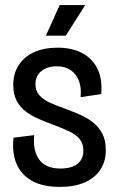

<svg xmlns="http://www.w3.org/2000/svg" viewBox="-20 -721 459 753"><path d="M214 12Q163 12 126.5 -2Q90 -16 67.5 -42Q45 -68 36.5 -103.5Q28 -139 33 -181L114 -191Q110 -150 120.5 -120.5Q131 -91 155 -75.5Q179 -60 216 -60Q261 -60 284 -78.5Q307 -97 307 -130Q307 -158 292.5 -175.5Q278 -193 252 -205.5Q226 -218 191 -231Q161 -242 133 -254Q105 -266 82 -283Q59 -300 45.5 -325.5Q32 -351 32 -388Q32 -432 53 -465Q74 -498 113 -516Q152 -534 206 -534Q261 -534 301 -513.5Q341 -493 361.5 -453Q382 -413 377 -352L296 -340Q300 -375 290 -402.5Q280 -430 258 -445.5Q236 -461 203 -461Q165 -461 142 -442Q119 -423 119 -391Q119 -365 134 -348Q149 -331 174.5 -319Q200 -307 232 -296Q262 -285 291 -272.5Q320 -260 343.5 -242Q367 -224 381 -197.5Q395 -171 395 -132Q395 -88 373.5 -55.5Q352 -23 312 -5.5Q272 12 214 12ZM238 -581H160L214 -701H314Z"/></svg>

Font: Bricolage Grotesque 72pt SemiCondensed
Style: Regular
Weight: 400
Width: 4
Designer: Mathieu Triay
Foundry: Atelier Triay
Version: Version 1.001;gftools[0.9.33.dev8+g029e19f]